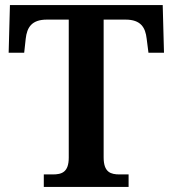

<svg xmlns="http://www.w3.org/2000/svg" viewBox="-20 -734 678 754"><path d="M152 0H485V-49H450C415 -49 387 -57 387 -116V-657H473C533 -657 551 -626 556 -582L563 -527H624L619 -714H19L14 -527H75L81 -582C86 -626 104 -657 164 -657H250V-115C250 -57 222 -49 187 -49H152Z"/></svg>

Font: Noto Serif Semi
Style: Regular
Weight: 600
Designer: Monotype Design Team
Foundry: Monotype Imaging Inc.
Version: Version 1.002